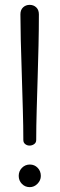

<svg xmlns="http://www.w3.org/2000/svg" viewBox="-20 -764 245 790"><path d="M135 -447.2Q133 -381.4 131 -312.2Q129 -243 129 -188Q129 -177 120.5 -171Q112 -165 101.7 -165Q91.4 -165 83.7 -171.1Q76 -177.1 76 -188Q76 -243 74 -312Q72 -381 70 -446.8Q64 -623 64 -705Q64 -723.4 75 -733.7Q86 -744 102.1 -744Q118.2 -744 129.1 -733.7Q140 -723.4 140 -705Q140 -642 138.5 -577.5Q137 -513 135 -447.2ZM148 -40Q148 -22 134.3 -8Q120.7 6 102.5 6Q83.2 6 70.1 -7.5Q57 -21 57 -40.3Q57 -59.7 70.2 -73.3Q83.5 -87 103 -87Q122 -87 135 -73.5Q148 -60 148 -40Z"/></svg>

Font: Dosis
Style: Regular
Weight: 400
Designer: Edgar Tolentino, Pablo Impallari, Igino Marini
Foundry: Edgar Tolentino, Pablo Impallari, Igino Marini
Version: Version 1.007;Glyphs 3.1.1 (3134)